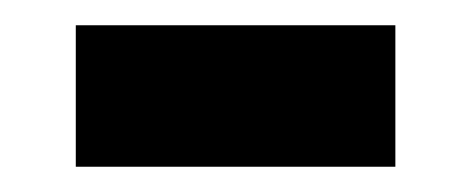

<svg xmlns="http://www.w3.org/2000/svg" viewBox="-20 -346 373 152"><path d="M40 -214V-326H293V-214Z"/></svg>

Font: Archivo SemiBold SemiBold
Style: Regular
Weight: 600
Version: Version 2.001